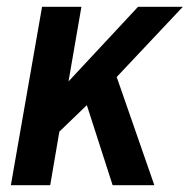

<svg xmlns="http://www.w3.org/2000/svg" viewBox="-20 -546 559 566"><path d="M12 0 104 -526H220L182 -306L387 -526H519L324 -319L435 0H312L236 -236L155 -158L128 0Z"/></svg>

Font: Archivo SemiCondensed SemiBold
Style: Italic
Weight: 600
Width: 4
Italic angle: -10°
Designer: Hector Gatti
Foundry: Omnibus-Type
Version: Version 2.001